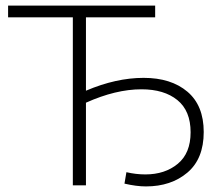

<svg xmlns="http://www.w3.org/2000/svg" viewBox="-20 -664 788 688"><path d="M710 -191Q710 -95 651.5 -45.5Q593 4 503 4Q469 4 426 -6L433 -47Q467 -39 501 -39Q571 -39 617 -77Q663 -115 663 -190Q663 -267 615.5 -305.5Q568 -344 487 -344Q395 -344 288 -296V0H241V-602H9V-644H536V-602H288V-339Q396 -385 494.5 -385Q593 -385 651.5 -335.5Q710 -286 710 -191Z"/></svg>

Font: Montserrat Ace
Style: Light
Weight: 300
Designer: Julieta Ulanovsky
Foundry: Julieta Ulanovsky
Version: Version 1